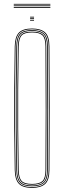

<svg xmlns="http://www.w3.org/2000/svg" viewBox="-20 -950 324 976"><path d="M143 5Q95.8 5 75.8 -16Q55.8 -37 55 -85Q53 -197.5 52.4 -298.5Q51.8 -399.5 52.4 -500.5Q53 -601.5 55 -714Q55.8 -762.8 75.8 -783.9Q95.8 -805 143 -805Q187 -805 209 -785.5Q231 -766 231.2 -714Q232.5 -554.8 232.5 -403.8Q232.5 -252.8 231.2 -85Q231 -33.8 209 -14.4Q187 5 143 5ZM143 1Q186.2 1 206.6 -17.8Q227 -36.5 227.2 -85Q228.5 -242.2 228.5 -394.1Q228.5 -546 227.2 -714Q227 -763.2 206.6 -782.1Q186.2 -801 143 -801Q98 -801 78.9 -781.2Q59.8 -761.5 59 -714Q57 -597.2 56.4 -496.5Q55.8 -395.8 56.4 -296.6Q57 -197.5 59 -85Q59.8 -38.2 79 -18.6Q98.2 1 143 1ZM143 -3Q99.2 -3 81.5 -21.6Q63.8 -40.2 63 -85Q61 -201.2 60.4 -301.9Q59.8 -402.5 60.4 -502Q61 -601.5 63 -714Q63.8 -760 81.5 -778.5Q99.2 -797 143 -797Q184.2 -797 203.6 -779.4Q223 -761.8 223.2 -714Q224.5 -558 224.5 -405Q224.5 -252 223.2 -85Q223 -38 203.5 -20.5Q184 -3 143 -3ZM143 -7Q183 -7 201 -23.4Q219 -39.8 219.2 -85Q220.5 -239.2 220.5 -393Q220.5 -546.8 219.2 -714Q219 -760 201 -776.5Q183 -793 143 -793Q101.2 -793 84.5 -775.6Q67.8 -758.2 67 -713.8Q65 -597 64.4 -496.4Q63.8 -395.8 64.4 -296.8Q65 -197.8 67 -85.2Q67.8 -41.5 84.5 -24.2Q101.2 -7 143 -7ZM143 -11Q102.2 -11 87 -27.5Q71.8 -44 71 -85.2Q69 -201.5 68.4 -302.1Q67.8 -402.8 68.4 -502Q69 -601.2 71 -713.8Q71.8 -755.8 87 -772.4Q102.2 -789 143 -789Q181.8 -789 198.4 -773.5Q215 -758 215.2 -714Q217.5 -412.5 215.2 -85Q215 -42 198.4 -26.5Q181.8 -11 143 -11ZM143 -15Q179.8 -15 195.4 -29.2Q211 -43.5 211.2 -85Q213.5 -385.5 211.2 -714Q211 -756 195.5 -770.5Q180 -785 143 -785Q103.8 -785 89.8 -769.4Q75.8 -753.8 75 -713.8Q73 -597.2 72.4 -496.6Q71.8 -396 72.4 -296.9Q73 -197.8 75 -85.2Q75.8 -46 89.8 -30.5Q103.8 -15 143 -15ZM133 -861V-865H153V-861ZM133 -853V-857H153V-853ZM133 -845V-849H153V-845ZM236 -926.5H50V-930.5H236ZM236 -918.5H50V-922.5H236ZM236 -910.5H50V-914.5H236Z"/></svg>

Font: Big Shoulders Inline Display Thin
Style: Regular
Weight: 100
Designer: Patric King
Foundry: XO Type Co
Version: Version 1.000